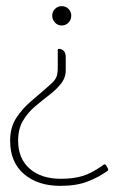

<svg xmlns="http://www.w3.org/2000/svg" viewBox="-20 -387 372 625"><path d="M181 -304Q168 -304 159 -313.5Q150 -323 150 -336Q150 -349 159 -358Q168 -367 181 -367Q194 -367 203 -358Q212 -349 212 -336Q212 -323 203 -313.5Q194 -304 181 -304ZM13 71Q13 27 33.5 -4Q54 -35 84.5 -60.5Q115 -86 144 -112Q158 -124 163 -135Q168 -146 168 -165V-224Q168 -228 171 -228H172Q180 -228 187 -222Q194 -216 194 -200V-159Q194 -134 178.5 -114.5Q163 -95 140 -77.5Q117 -60 93.5 -40Q70 -20 54.5 6.5Q39 33 39 71Q39 129 76.5 162Q114 195 178 195Q219 195 248.5 186Q278 177 312 153Q314 151 316.5 149.5Q319 148 321 148Q323 148 326 152L331 161Q334 167 329 170Q301 190 265 204Q229 218 176 218Q103 218 58 179.5Q13 141 13 71Z"/></svg>

Font: Zain ExtraLight
Style: Regular
Weight: 200
Designer: Zain,Boutros
Foundry: Mobile Telecommunications Company (Zain), 2024
Version: Version 1.51; ttfautohint (v1.8.4)